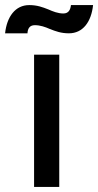

<svg xmlns="http://www.w3.org/2000/svg" viewBox="-52 -735 386 755"><path d="M138 -698C115 -707 94 -715 63 -715C8 -715 -25 -669 -32 -604H56C57 -622 64 -636 85 -636C106 -636 126 -629 144 -621C167 -612 188 -604 219 -604C274 -604 307 -649 314 -715H227C225 -697 218 -682 197 -682C176 -682 156 -690 138 -698ZM82 0H181V-520H82Z"/></svg>

Font: Fixel Display Medium
Style: Regular
Weight: 500
Designer: AlfaBravo + MacPaw
Foundry: Kyrylo Tkachov, Marchela Mozhyna, Serhii Makarenko, Maria Weinstein, Zakhar Kryvoshyya
Version: Version 1.211